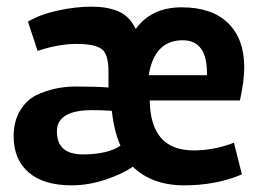

<svg xmlns="http://www.w3.org/2000/svg" viewBox="-20 -544 786 577"><path d="M430 -242Q432 -92 562 -92Q623 -92 683 -115L707 -20Q630 13 533.5 13Q437 13 379 -43Q350 -22 298 -4.5Q246 13 195 13Q111 13 66 -26Q21 -65 21 -134Q21 -179 40 -211Q59 -243 89 -258Q144 -284 207 -284Q270 -284 306 -281V-330Q306 -382 285 -397Q264 -412 210 -412Q156 -412 93 -391L64 -479Q101 -501 154.5 -512.5Q208 -524 255 -524Q302 -524 335.5 -510Q369 -496 388 -457Q435 -522 526 -522Q617 -522 665.5 -474.5Q714 -427 714 -342Q714 -300 701 -242ZM151 -149Q151 -80 229 -80Q303 -80 342 -106Q323 -149 316 -211Q288 -213 257 -213Q151 -213 151 -149ZM602 -318V-324Q602 -423 529 -423Q444 -423 427 -318Z"/></svg>

Font: Rambla
Style: Bold
Weight: 700
Designer: Martin Sommaruga
Foundry: Martin Sommaruga
Version: Version 1.001